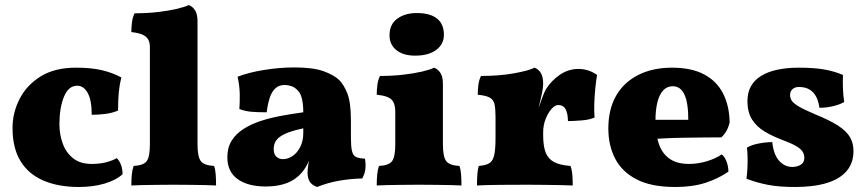

<svg xmlns="http://www.w3.org/2000/svg" viewBox="-20 -737 3455 766"><path d="M469 -42Q443 -18 397 -4.5Q351 9 295 9Q213 9 153.5 -16.5Q94 -42 62 -94Q30 -146 30 -227Q30 -287 58 -342Q86 -397 142 -432Q198 -467 283 -467Q344 -467 386.5 -457Q429 -447 464 -428Q457 -400 454 -369.5Q451 -339 451 -296Q428 -286 400 -282.5Q372 -279 346 -279Q346 -337 330 -366Q314 -395 288 -395Q253 -395 235 -350.5Q217 -306 217 -241Q217 -203 229.5 -166.5Q242 -130 270.5 -106.5Q299 -83 346 -83Q378 -83 403 -89.5Q428 -96 446 -106Q457 -95 463 -78.5Q469 -62 469 -42Z M504 3Q504 -22 506 -41.5Q508 -61 513 -75Q553 -77 565.5 -94.5Q578 -112 578 -162V-549Q578 -568 571 -580Q564 -592 548 -599Q532 -606 504 -609Q504 -628 506.5 -648Q509 -668 517 -684Q567 -684 610 -689Q653 -694 685 -701.5Q717 -709 733 -717Q750 -710 759 -694.5Q768 -679 768 -653V-162Q768 -112 781 -94.5Q794 -77 834 -75Q839 -61 840.5 -41.5Q842 -22 842 3Q830 2 803 1.5Q776 1 742 0.5Q708 0 673 0Q639 0 604.5 0.5Q570 1 543 1.5Q516 2 504 3Z M1245 9Q1223 1 1215 -13.5Q1207 -28 1207 -48Q1207 -63 1210.5 -83.5Q1214 -104 1221 -123L1225 -129Q1214 -93 1199 -69Q1184 -45 1165 -30Q1142 -11 1110.5 -2Q1079 7 1040 7Q969 7 928 -22.5Q887 -52 887 -110Q887 -148 904 -175.5Q921 -203 951.5 -222.5Q982 -242 1020.5 -254.5Q1059 -267 1102.5 -275Q1146 -283 1190 -289Q1190 -308 1188 -324Q1186 -340 1181.5 -353.5Q1177 -367 1167 -377Q1156 -389 1142 -393.5Q1128 -398 1116 -398Q1093 -398 1078.5 -384.5Q1064 -371 1056 -346.5Q1048 -322 1044 -289Q1009 -289 984 -291Q959 -293 935 -302Q937 -331 936.5 -362Q936 -393 928 -431Q972 -448 1034 -458Q1096 -468 1154 -468Q1230 -468 1272 -452.5Q1314 -437 1334 -417Q1352 -399 1366 -363.5Q1380 -328 1380 -256V-190Q1380 -154 1384 -135.5Q1388 -117 1400 -111Q1412 -105 1436 -104Q1440 -82 1437.5 -62Q1435 -42 1425 -25Q1379 -24 1333 -16Q1287 -8 1245 9ZM1109 -102Q1128 -102 1146.5 -114Q1165 -126 1177.5 -150Q1190 -174 1190 -208V-225Q1156 -218 1133 -209.5Q1110 -201 1096.5 -191Q1083 -181 1077.5 -169Q1072 -157 1072 -143Q1072 -121 1083 -111.5Q1094 -102 1109 -102Z M1483 3Q1483 -22 1485 -41.5Q1487 -61 1492 -75Q1532 -77 1544.5 -94.5Q1557 -112 1557 -162V-289Q1557 -312 1551 -326.5Q1545 -341 1529 -348.5Q1513 -356 1483 -359Q1483 -378 1485.5 -398Q1488 -418 1496 -434Q1546 -434 1589 -439Q1632 -444 1664 -451.5Q1696 -459 1712 -467Q1729 -460 1738 -444.5Q1747 -429 1747 -403V-162Q1747 -112 1760 -94.5Q1773 -77 1813 -75Q1818 -61 1819.5 -41.5Q1821 -22 1821 3Q1809 2 1782 1.5Q1755 1 1721 0.5Q1687 0 1652 0Q1618 0 1583.5 0.5Q1549 1 1522 1.5Q1495 2 1483 3ZM1636 -515Q1589 -515 1561.5 -537Q1534 -559 1534 -596Q1534 -640 1565 -662.5Q1596 -685 1643 -685Q1696 -685 1723.5 -663Q1751 -641 1751 -598Q1751 -561 1720.5 -538Q1690 -515 1636 -515Z M2147 -197Q2147 -154 2157 -128.5Q2167 -103 2190.5 -90.5Q2214 -78 2256 -75Q2262 -59 2263.5 -37.5Q2265 -16 2265 3Q2246 2 2215.5 1.5Q2185 1 2151 0.5Q2117 0 2085 0Q2031 0 1974.5 0.5Q1918 1 1883 3Q1883 -24 1884.5 -42.5Q1886 -61 1890 -75Q1917 -77 1931.5 -85.5Q1946 -94 1951.5 -117.5Q1957 -141 1957 -187V-227H2147ZM2147 -296V-204H1957V-312L2147 -403Q2147 -387 2142 -363.5Q2137 -340 2127 -298ZM2125 -295Q2131 -313 2141 -341Q2151 -369 2158 -381Q2180 -416 2214 -439Q2248 -462 2288 -462Q2328 -462 2362 -438Q2358 -415 2355 -384.5Q2352 -354 2351 -323.5Q2350 -293 2352 -268Q2332 -259 2299.5 -256.5Q2267 -254 2246 -254Q2245 -287 2236 -302.5Q2227 -318 2207 -318Q2194 -318 2180 -302Q2166 -286 2156.5 -261.5Q2147 -237 2147 -209ZM1957 -204V-270Q1957 -303 1953 -321Q1949 -339 1934 -347.5Q1919 -356 1886 -359Q1886 -378 1888.5 -398Q1891 -418 1899 -434Q1973 -434 2031 -444.5Q2089 -455 2113 -467Q2130 -460 2138.5 -444.5Q2147 -429 2147 -403Z M2674 9Q2578 9 2519.5 -21.5Q2461 -52 2434 -104.5Q2407 -157 2407 -224Q2407 -301 2438 -355Q2469 -409 2526.5 -438Q2584 -467 2661 -467Q2739 -467 2789.5 -440Q2840 -413 2865 -363.5Q2890 -314 2891 -248Q2882 -211 2858 -189Q2825 -189 2787 -188.5Q2749 -188 2709 -187.5Q2669 -187 2629 -185Q2589 -183 2552 -180V-259H2726Q2726 -327 2710.5 -360Q2695 -393 2664 -393Q2641 -393 2625.5 -376Q2610 -359 2602.5 -328Q2595 -297 2595 -255Q2595 -202 2608.5 -163Q2622 -124 2651.5 -103.5Q2681 -83 2729 -83Q2765 -83 2801 -94Q2837 -105 2859 -121Q2870 -114 2878 -94Q2886 -74 2886 -52Q2845 -24 2794 -7.5Q2743 9 2674 9Z M3343 -438Q3342 -411 3343 -383.5Q3344 -356 3348 -330Q3331 -320 3304 -313.5Q3277 -307 3249 -307Q3246 -331 3237 -349.5Q3228 -368 3211 -379Q3194 -390 3167 -390Q3151 -390 3141.5 -381Q3132 -372 3132 -358Q3132 -347 3138 -336.5Q3144 -326 3165.5 -313Q3187 -300 3232 -281Q3291 -257 3324 -235.5Q3357 -214 3371 -190Q3385 -166 3385 -134Q3385 -87 3358 -55Q3331 -23 3279 -7Q3227 9 3152 9Q3088 9 3044 0.5Q3000 -8 2958 -24Q2961 -45 2962 -67.5Q2963 -90 2962.5 -111Q2962 -132 2960 -148Q2978 -159 3007 -164.5Q3036 -170 3061 -170Q3066 -121 3088 -96Q3110 -71 3141 -71Q3161 -71 3175 -80Q3189 -89 3189 -107Q3189 -121 3182 -132Q3175 -143 3156.5 -154Q3138 -165 3103 -178Q3063 -193 3031 -212Q2999 -231 2980.5 -260Q2962 -289 2962 -334Q2962 -368 2976 -393Q2990 -418 3017 -434.5Q3044 -451 3082 -459Q3120 -467 3167 -467Q3227 -467 3267.5 -460Q3308 -453 3343 -438Z"/></svg>

Font: Vollkorn Black
Style: Regular
Weight: 900
Designer: Friedrich Althausen
Foundry: Friedrich Althausen
Version: Version 5.000